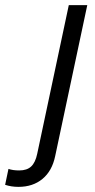

<svg xmlns="http://www.w3.org/2000/svg" viewBox="-152 -521 370 748"><path d="M-80 207Q-108 207 -132 199L-119 137Q-102 143 -77 143Q-47 143 -30.5 127.5Q-14 112 -7 78L116 -501H188L63 87Q51 145 13.5 176Q-24 207 -80 207Z"/></svg>

Font: Red Hat Display
Style: Italic
Weight: 400
Italic angle: -12°
Designer: Pentagram, MCKL
Foundry: Pentagram, MCKL
Version: Version 1.023; ttfautohint (v1.8.3)